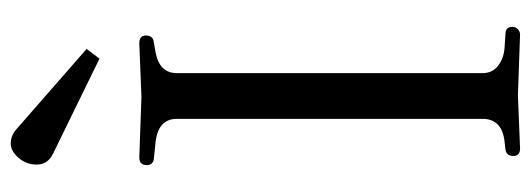

<svg xmlns="http://www.w3.org/2000/svg" viewBox="-335 -648 987 357"><g transform="rotate(-90 158.5 -469.5)"><path d="M30 0ZM61 4Q47 4 47 -8.5Q47 -21 58 -23L75 -25Q116 -30 116 -66V-634Q116 -670 70 -674L41 -677Q30 -679 30 -690Q30 -704 44 -704L157 -700L256 -704Q271 -704 271 -692Q271 -678 258 -677L241 -674Q201 -667 201 -634V-66Q201 -48 214 -37.5Q227 -27 246 -25L275 -23Q287 -23 287 -10Q287 -4 282.5 0Q278 4 273 4L160 0ZM50 -865Q31 -875 31 -894.5Q31 -914 43.5 -928.5Q56 -943 70 -943Q84 -943 95 -934L246 -802L228 -778Z"/></g></svg>

Font: Lustria
Style: Regular
Weight: 400
Designer: Matthew Desmond
Foundry: Matthew Desmond
Version: Version 001.001; ttfautohint (v1.6)